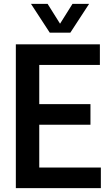

<svg xmlns="http://www.w3.org/2000/svg" viewBox="-20 -968 562 988"><path d="M61.5 0V-740H494V-634H182V-432H445.5V-326H182V-106H499V0ZM236 -800 139.5 -948H225L289 -846L353 -948H438.5L342 -800Z"/></svg>

Font: Encode Sans Cnd SmBold
Style: Regular
Weight: 600
Width: 3
Designer: Multiple Designers
Foundry: Impallari Type
Version: Version 3.002; ttfautohint (v1.8.3) -l 8 -r 50 -G 200 -x 14 